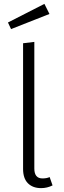

<svg xmlns="http://www.w3.org/2000/svg" viewBox="-20 -959 330 990"><path d="M99 -88V-736L157 -743V-90Q157 -39 199 -39Q221 -39 236 -46L251 -3Q223 11 192 11Q149 11 124 -14Q99 -39 99 -88ZM235 -887 37 -809 21 -843 209 -939Z"/></svg>

Font: Fira Sans Light
Style: Regular
Weight: 300
Designer: bBox Type GmbH & Carrois Corporate GbR & Edenspiekermann AG
Foundry: bBox Type GmbH & Carrois Corporate GbR & Edenspiekermann AG
Version: Version 4.301